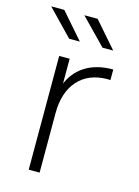

<svg xmlns="http://www.w3.org/2000/svg" viewBox="-112 -788 617 851"><g transform="rotate(15 197.0 -362.5)"><path d="M106 0V-522H154V-379L149 -395Q171 -458 223 -492Q275 -526 353 -526V-477Q350 -477 347 -477.5Q344 -478 341 -478Q254 -478 205 -423.5Q156 -369 156 -272V0ZM282 -607 167 -725H228L331 -607ZM129 -607 15 -725H75L178 -607Z"/></g></svg>

Font: Modern
Style: Regular
Weight: 300
Designer: Julieta Ulanovsky
Foundry: Julieta Ulanovsky
Version: Version 8.000